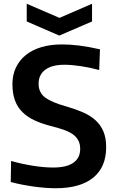

<svg xmlns="http://www.w3.org/2000/svg" viewBox="-20 -988 613 1020"><path d="M276 12Q223 12 158.5 3Q94 -6 37 -21L39 -133Q95 -117 154.5 -107.5Q214 -98 262 -98Q334 -98 370 -123.5Q406 -149 406 -197Q406 -223 396 -242Q386 -261 367 -274.5Q348 -288 321 -297.5Q294 -307 260 -316Q207 -329 167 -347Q127 -365 100 -391.5Q73 -418 59.5 -454.5Q46 -491 46 -541Q46 -590 64.5 -629Q83 -668 117 -695.5Q151 -723 199.5 -737.5Q248 -752 309 -752Q353 -752 401 -746Q449 -740 511 -726L507 -616Q460 -629 410 -636.5Q360 -644 322 -644Q256 -644 220.5 -617.5Q185 -591 185 -543Q185 -496 220 -470Q255 -444 334 -422Q382 -408 421 -391Q460 -374 487.5 -349Q515 -324 529.5 -289.5Q544 -255 544 -206Q544 -100 475 -44Q406 12 276 12ZM122 -968 296 -893 469 -968V-874L295 -799L122 -874Z"/></svg>

Font: Encode Sans Narrow
Style: SemiBold
Weight: 600
Designer: Pablo Impallari, Andres Torresi
Foundry: Pablo Impallari, Andres Torresi
Version: Version 1.000; ttfautohint (v1.00) -l 8 -r 50 -G 200 -x 14 -